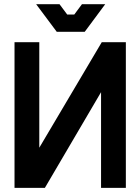

<svg xmlns="http://www.w3.org/2000/svg" viewBox="-20 -903 675 923"><path d="M49.8 0V-700.2H168.9V-192.9L469.2 -700.2H585V0H465.8V-460L195.8 0ZM153.8 -882.8H266.1L303.2 -833H336.9L374 -882.8H485.8L387.2 -750H252.9Z"/></svg>

Font: Cakra Normal
Style: Regular
Weight: 400
Designer: Lucia Kollert, Vojtech Kollert
Foundry: OoM Type
Version: Version 1.000;Glyphs 3.1.1 (3148)